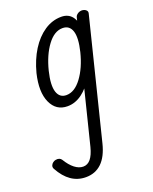

<svg xmlns="http://www.w3.org/2000/svg" viewBox="-213 -501 745 937"><g transform="rotate(-20 159.5 -32.5)"><path d="M103 0Q44 0 18.5 -56Q-7 -112 15 -204Q32 -269 62.5 -317.5Q93 -366 134 -393.5Q175 -421 222 -421Q258 -421 277.5 -396Q297 -371 299.5 -325Q302 -279 286 -216Q270 -149 242 -100.5Q214 -52 178.5 -26Q143 0 103 0ZM116 -53Q159 -53 195.5 -102Q232 -151 251 -227Q268 -297 256.5 -332Q245 -367 209 -367Q166 -367 130 -318.5Q94 -270 75 -194Q58 -124 69.5 -88.5Q81 -53 116 -53ZM69 356Q27 356 -6.5 333Q-40 310 -65 264Q-70 255 -67 246.5Q-64 238 -56.5 232.5Q-49 227 -42 226Q-31 224 -23.5 227Q-16 230 -12 236Q8 269 30 286Q52 303 74 303Q97 303 113 283.5Q129 264 139 225L293 -393Q295 -402 305 -409Q315 -416 328 -416Q341 -415 349 -408Q357 -401 354 -390L200 229Q184 293 151 324.5Q118 356 69 356Z"/></g></svg>

Font: Edu TAS Beginner
Style: Regular
Weight: 400
Designer: Tina and Corey Anderson
Foundry: Google for Education
Version: Version 1.003